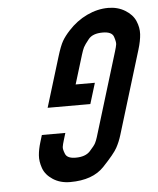

<svg xmlns="http://www.w3.org/2000/svg" viewBox="-50 -716 630 766"><g transform="rotate(-5 265.0 -333.5)"><path d="M251.2 -597C238.2 -583 228.2 -569.8 221.1 -557.5C214 -545.2 206.1 -525 197.6 -497L136.4 -297H307.4L332.8 -380H255.8L291.6 -497C295.3 -509 298.8 -518.3 302.1 -525C305.5 -531.7 312.8 -542 324.1 -556C335.4 -570 354.4 -577 381 -577C405.7 -577 420.4 -570 425.1 -556C429.8 -542 431.7 -531.8 430.8 -525.5C429.9 -519.2 427.5 -509.7 423.6 -497L321.5 -163C318.8 -154.3 315.8 -146.7 312.4 -140C309.1 -133.3 301.1 -123.2 288.6 -109.5C276.1 -95.8 256.8 -89 230.8 -89C208.2 -89 194.3 -95.3 189.2 -108C184 -120.7 181.9 -130.2 182.9 -136.5C183.8 -142.8 186 -151.7 189.5 -163L198 -191H104L95.5 -163C89.8 -144.3 86.3 -127 85.1 -111C83.8 -95 86.4 -77.8 92.8 -59.5C99.2 -41.2 112.2 -25.7 131.6 -13C151.1 -0.3 174.1 6 200.8 6C260.8 6 306.1 -10.2 336.6 -42.5C367.2 -74.8 386.6 -98.5 394.8 -113.5C403.1 -128.5 410 -145 415.5 -163L517.6 -497C524.5 -519.7 528.5 -539.8 529.6 -557.5C530.7 -575.2 527.4 -592.8 519.8 -610.5C512.2 -628.2 498.6 -643 478.9 -655C459.2 -667 436.7 -673 411.4 -673C382.7 -673 354.4 -666.3 326.3 -653C298.2 -639.7 273.2 -621 251.2 -597Z"/></g></svg>

Font: Din Kursivschrift
Style: Condensed Italic Polish
Weight: 400
Version: Version 1.07